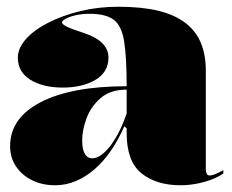

<svg xmlns="http://www.w3.org/2000/svg" viewBox="-20 -535 688 570"><path d="M331 -515Q399 -515 448 -503.5Q497 -492 529 -468Q561 -444 576 -408.5Q591 -373 591 -325V-32Q591 -25 593.5 -19.5Q596 -14 603 -14Q609 -14 619 -18Q629 -22 643 -30V-20Q629 -10 608 -2Q587 6 563 10.5Q539 15 516 15Q444 15 400 -20.5Q356 -56 356 -140Q356 -142 356 -143.5Q356 -145 356 -147.5Q356 -150 356 -154L349 -160Q331 -119 308.5 -86.5Q286 -54 259.5 -31.5Q233 -9 204 3Q175 15 144 15Q105 15 75 0Q45 -15 27.5 -41Q10 -67 10 -101Q10 -185 101.5 -232Q193 -279 356 -279Q356 -366 348.5 -412.5Q341 -459 317.5 -476.5Q294 -494 246 -494Q222 -494 203.5 -489.5Q185 -485 174.5 -479Q164 -473 164 -469Q164 -463 178 -456Q192 -449 229 -437Q302 -413 302 -364Q302 -321 263.5 -298Q225 -275 166 -275Q108 -275 70.5 -298Q33 -321 33 -364Q33 -392 57 -419Q81 -446 123 -467.5Q165 -489 218.5 -502Q272 -515 331 -515ZM356 -269Q308 -269 279 -244Q250 -219 237 -184Q224 -149 224 -119Q224 -101 227.5 -89Q231 -77 237.5 -71Q244 -65 254 -65Q264 -65 276 -72Q288 -79 301.5 -94.5Q315 -110 329 -135.5Q343 -161 356 -198Z"/></svg>

Font: Kalnia
Style: Bold
Weight: 700
Designer: Frida Medrano
Foundry: Frida Medrano
Version: Version 1.105